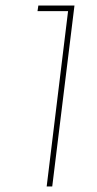

<svg xmlns="http://www.w3.org/2000/svg" viewBox="-20 -671 350 691"><path d="M248 -651 168 0H148L225 -631H115L118 -651Z"/></svg>

Font: Josefin Sans Thin
Style: Italic
Weight: 200
Italic angle: -7°
Designer: Santiago Orozco
Foundry: Typemade
Version: Version 2.000